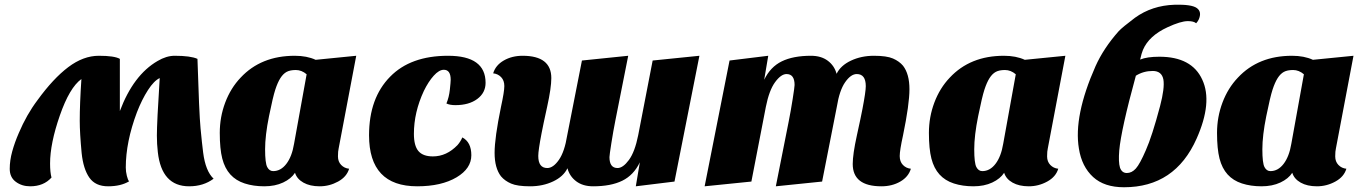

<svg xmlns="http://www.w3.org/2000/svg" viewBox="-20 -765 5760 809"><path d="M485 -517V-297Q542 -449 644 -508Q681 -530 716 -530Q783 -530 812 -517Q819 -288 825 -224.5Q831 -161 836 -122Q846 -44 880 -12Q837 20 777 20Q661 20 645 -124Q641 -158 641 -194Q641 -248 653 -436Q629 -425 603.5 -385.5Q578 -346 557 -292Q510 -167 510 -59Q510 -42 514.5 -24Q519 -6 524 -1Q489 20 435.5 20Q382 20 356.5 -16.5Q331 -53 324 -120Q316 -205 316 -256Q316 -327 323 -432Q273 -396 232 -278Q191 -160 191 -76Q191 -39 197 -17Q164 20 107 20Q72 20 46.5 1Q21 -18 21 -53.5Q21 -89 31.5 -127Q42 -165 59 -204Q92 -282 138 -343Q204 -434 267.5 -482Q331 -530 396.5 -530Q462 -530 485 -517Z M994 -438Q1080 -530 1222 -530Q1273 -530 1310 -513L1481 -530L1407 -140Q1404 -128 1404 -106Q1404 -84 1417.5 -70Q1431 -56 1451 -54Q1441 -20 1404.5 0Q1368 20 1327 20Q1286 20 1258.5 4.5Q1231 -11 1223 -37Q1207 -12 1173 4Q1139 20 1093.5 20Q1048 20 1011 8Q974 -4 950.5 -30Q927 -56 916.5 -97Q906 -138 906 -205Q906 -272 929 -333Q952 -394 994 -438ZM1131 -44Q1163 -44 1186.5 -74.5Q1210 -105 1219 -159L1272 -452Q1251 -470 1226.5 -470Q1202 -470 1187.5 -462Q1173 -454 1161.5 -436Q1150 -418 1140 -387.5Q1130 -357 1113.5 -275.5Q1097 -194 1097 -136Q1097 -78 1106 -61Q1115 -44 1131 -44Z M2026 -416Q2026 -374 1991 -348Q1956 -322 1899 -322Q1875 -322 1861 -329Q1872 -355 1875.5 -387.5Q1879 -420 1879 -429Q1879 -471 1850 -471Q1830 -471 1807.5 -446Q1785 -421 1766 -382Q1724 -292 1724 -201Q1724 -151 1743 -128.5Q1762 -106 1804 -106Q1862 -106 1908 -154Q1921 -169 1928 -186Q1966 -166 1966 -111Q1966 -55 1904 -18Q1840 20 1738 20Q1535 20 1535 -195Q1535 -352 1624 -442Q1710 -530 1868 -530Q2026 -530 2026 -416Z M2182 -530Q2303 -530 2303 -436Q2303 -395 2285.5 -315.5Q2268 -236 2262 -204Q2248 -131 2248 -108Q2248 -57 2286 -57Q2311 -57 2335 -91.5Q2359 -126 2370 -195L2432 -510L2627 -530L2573 -258Q2564 -213 2556 -162Q2548 -111 2548 -103Q2548 -57 2582 -57Q2605 -57 2630 -91Q2655 -125 2669 -195L2730 -510L2927 -530L2822 0L2659 20L2676 -81Q2650 -27 2602 -3.5Q2554 20 2479 20Q2436 20 2408 -1Q2380 -22 2371 -56Q2354 -21 2310.5 -0.5Q2267 20 2213.5 20Q2160 20 2133.5 8.5Q2107 -3 2091 -22Q2064 -57 2064 -121Q2064 -184 2091 -315Q2105 -379 2105 -402.5Q2105 -426 2091.5 -440Q2078 -454 2058 -456Q2068 -490 2102.5 -510Q2137 -530 2182 -530Z M3694 20Q3573 20 3573 -74Q3573 -115 3590.5 -194.5Q3608 -274 3614 -306Q3628 -379 3628 -402Q3628 -453 3590 -453Q3565 -453 3541 -418.5Q3517 -384 3506 -315L3444 0L3249 20L3303 -252Q3312 -297 3320 -348Q3328 -399 3328 -407Q3328 -453 3294 -453Q3271 -453 3246 -419Q3221 -385 3207 -315L3146 0L2949 20L3054 -510L3217 -530L3200 -429Q3226 -483 3274 -506.5Q3322 -530 3397 -530Q3440 -530 3468 -509Q3496 -488 3505 -454Q3522 -489 3565.5 -509.5Q3609 -530 3662.5 -530Q3716 -530 3742.5 -518.5Q3769 -507 3785 -488Q3812 -453 3812 -389Q3812 -326 3785 -195Q3771 -131 3771 -107.5Q3771 -84 3784.5 -70Q3798 -56 3818 -54Q3808 -20 3773.5 0Q3739 20 3694 20Z M3982 -438Q4068 -530 4210 -530Q4261 -530 4298 -513L4469 -530L4395 -140Q4392 -128 4392 -106Q4392 -84 4405.5 -70Q4419 -56 4439 -54Q4429 -20 4392.5 0Q4356 20 4315 20Q4274 20 4246.5 4.5Q4219 -11 4211 -37Q4195 -12 4161 4Q4127 20 4081.5 20Q4036 20 3999 8Q3962 -4 3938.5 -30Q3915 -56 3904.5 -97Q3894 -138 3894 -205Q3894 -272 3917 -333Q3940 -394 3982 -438ZM4119 -44Q4151 -44 4174.5 -74.5Q4198 -105 4207 -159L4260 -452Q4239 -470 4214.5 -470Q4190 -470 4175.5 -462Q4161 -454 4149.5 -436Q4138 -418 4128 -387.5Q4118 -357 4101.5 -275.5Q4085 -194 4085 -136Q4085 -78 4094 -61Q4103 -44 4119 -44Z M4808 -132Q4783 -74 4766 -55Q4749 -36 4728 -36Q4707 -36 4699 -59Q4692 -82 4696 -131Q4704 -220 4766 -446Q4798 -466 4837 -466Q4875 -466 4882 -430Q4888 -394 4868 -318Q4834 -190 4808 -132ZM4865 -526Q4813 -526 4784 -514Q4790 -541 4796 -555Q4821 -614 4899 -650Q4955 -676 4985 -676Q5010 -676 5020 -667Q5026 -673 5031 -683Q5045 -715 5023 -731Q5001 -747 4929 -745Q4834 -742 4762 -690Q4709 -650 4694 -634Q4630 -562 4596 -486Q4503 -276 4526 -139Q4538 -63 4586 -19Q4633 24 4716 24Q4931 24 5022 -181Q5090 -334 5046 -429Q5002 -526 4865 -526Z M5196 -438Q5282 -530 5424 -530Q5475 -530 5512 -513L5683 -530L5609 -140Q5606 -128 5606 -106Q5606 -84 5619.5 -70Q5633 -56 5653 -54Q5643 -20 5606.5 0Q5570 20 5529 20Q5488 20 5460.5 4.5Q5433 -11 5425 -37Q5409 -12 5375 4Q5341 20 5295.5 20Q5250 20 5213 8Q5176 -4 5152.5 -30Q5129 -56 5118.5 -97Q5108 -138 5108 -205Q5108 -272 5131 -333Q5154 -394 5196 -438ZM5333 -44Q5365 -44 5388.5 -74.5Q5412 -105 5421 -159L5474 -452Q5453 -470 5428.5 -470Q5404 -470 5389.5 -462Q5375 -454 5363.5 -436Q5352 -418 5342 -387.5Q5332 -357 5315.5 -275.5Q5299 -194 5299 -136Q5299 -78 5308 -61Q5317 -44 5333 -44Z"/></svg>

Font: Sansita One
Style: Regular
Weight: 400
Designer: Pablo Cosgaya
Foundry: Omnibus-Type
Version: Version 1.001